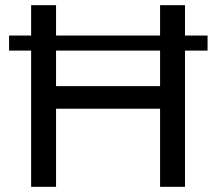

<svg xmlns="http://www.w3.org/2000/svg" viewBox="-20 -720 833 740"><path d="M780 -583V-525H693V0H597V-301H196V0H100V-525H15V-583H100V-700H196V-583H597V-700H693V-583ZM597 -388V-525H196V-388Z"/></svg>

Font: Montserrat
Style: Regular
Weight: 400
Designer: Julieta Ulanovsky
Foundry: Julieta Ulanovsky
Version: Version 6.001